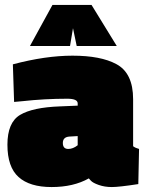

<svg xmlns="http://www.w3.org/2000/svg" viewBox="-20 -743 597 776"><path d="M518 -342V-152Q527 -145 542 -141L539 1Q461 13 432 13Q403 13 379 4.5Q355 -4 347 -13L339 -22Q277 13 188.5 13Q100 13 55 -27.5Q10 -68 10 -158Q10 -248 61 -278.5Q112 -309 222 -313L294 -316V-325Q294 -344 252 -344Q161 -344 70 -334L37 -331L32 -483Q164 -518 273 -518Q387 -518 450 -484Q518 -448 518 -342ZM256 -141Q275 -141 294 -156V-193L260 -191Q234 -189 234 -165Q234 -141 256 -141ZM101 -557 192 -723H350L452 -557H290L275 -629L263 -557Z"/></svg>

Font: Titillium Web Black
Style: Regular
Weight: 900
Version: Version 1.002;PS 35.000;hotconv 1.0.70;makeotf.lib2.5.55311